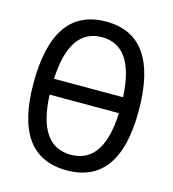

<svg xmlns="http://www.w3.org/2000/svg" viewBox="-107 -791 800 889"><g transform="rotate(15 293.0 -346.5)"><path d="M293 9.8Q41 9.8 41 -341.8Q41 -703.1 293 -703.1Q544.9 -703.1 544.9 -341.8Q544.9 9.8 293 9.8ZM293 -64.9Q449.2 -64.9 459 -308.6H127Q136.7 -64.9 293 -64.9ZM127.4 -384.8H458.5Q446.8 -628.4 293 -628.4Q139.2 -628.4 127.4 -384.8Z"/></g></svg>

Font: Cascadia Mono SemiLight
Style: Regular
Weight: 350
Monospace: yes
Designer: Aaron Bell
Foundry: Saja Typeworks
Version: Version 2404.023; ttfautohint (v1.8.4)